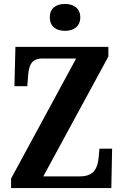

<svg xmlns="http://www.w3.org/2000/svg" viewBox="-20 -951 626 971"><path d="M309 -795C350 -795 386 -816 386 -863C386 -911 350 -931 309 -931C265 -931 232 -911 232 -863C232 -816 265 -795 309 -795ZM36 0H543L547 -199H483L479 -155C474 -106 459 -59 385 -59H199L528 -665V-714H58L53 -515H118L122 -567C126 -619 138 -655 194 -655H365L36 -48Z"/></svg>

Font: Noto Serif Myanmar Condensed
Style: Bold
Weight: 700
Width: 3
Designer: Ben Mitchell and the Monotype Design Team
Foundry: Monotype Imaging Inc.
Version: Version 2.106